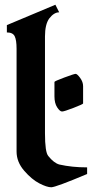

<svg xmlns="http://www.w3.org/2000/svg" viewBox="-20 -791 408 811"><path d="M50 -151V-585Q50 -622 42 -638Q34 -654 9 -654V-685L214 -771L230 -739Q208 -739 188 -713Q170 -688 170 -637V-228Q170 -148 184 -132Q208 -102 231 -96Q284 -84 348 -84V-56Q215 0 196.5 0Q178 0 146 -16.5Q114 -33 82 -70Q50 -107 50 -151ZM210 -384V-445Q210 -448 251.5 -463.5Q293 -479 299.5 -479Q306 -479 318.5 -462Q331 -445 331 -427V-354Q331 -351 291 -335.5Q251 -320 242 -320Q233 -320 221.5 -337.5Q210 -355 210 -384Z"/></svg>

Font: Pirata One
Style: Regular
Weight: 400
Designer: Rodrigo Fuenzalida, Nicolas Massi
Foundry: Rodrigo Fuenzalida, Nicolas Massi
Version: Version 1.001